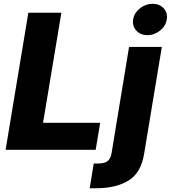

<svg xmlns="http://www.w3.org/2000/svg" viewBox="-20 -795 906 1019"><path d="M9.8 0 130.4 -727.5H305.7L208.5 -143.1H511.7L487.8 0ZM665 -545.9H838.9L744.6 22.9Q728 124 660.6 164.1Q593.3 204.1 491.2 204.1H456.1L477.5 72.8H499Q535.2 72.8 551 59.8Q566.9 46.9 571.8 19.5ZM762.2 -608.4Q725.6 -608.4 703.4 -632.8Q681.2 -657.2 686.5 -691.9Q692.4 -726.6 722.7 -750.7Q752.9 -774.9 790 -774.9Q826.7 -774.9 848.9 -750.7Q871.1 -726.6 865.2 -691.9Q859.9 -657.2 829.6 -632.8Q799.3 -608.4 762.2 -608.4Z"/></svg>

Font: Inter Extra Bold
Style: Italic
Weight: 800
Italic angle: -9.39999°
Designer: Rasmus Andersson
Foundry: rsms
Version: Version 4.000;git-3c8e0fc